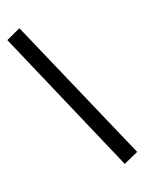

<svg xmlns="http://www.w3.org/2000/svg" viewBox="-218 -770 760 1011"><g transform="rotate(-20 162.5 -264.5)"><path d="M300 166 -58 -658 23 -695 383 129Z"/></g></svg>

Font: Faustina
Style: Bold Italic
Weight: 700
Italic angle: -8°
Designer: Alfonso Garcia
Foundry: http://www.omnibus-type.com
Version: Version 1.200